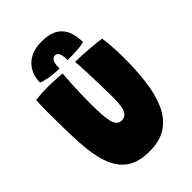

<svg xmlns="http://www.w3.org/2000/svg" viewBox="-258 -997 1121 1121"><g transform="rotate(-45 303.0 -436.0)"><path d="M296.5 13.5Q205.5 13.5 153.5 -23.2Q101.5 -60 75.5 -130Q48.5 -203 42.5 -310.8Q36.5 -418.5 36.5 -557.5Q36.5 -570.5 36.8 -583.5Q37 -596.5 37.2 -610.2Q37.5 -624 38 -638.2Q38.5 -652.5 39 -667.5Q65 -670 91.2 -671.8Q117.5 -673.5 141 -673.5Q171.5 -673.5 202.2 -671.8Q233 -670 258 -667.5Q255 -632 252.8 -591.2Q250.5 -550.5 249.5 -507.5Q248.5 -464.5 248.5 -422Q248.5 -375 250.8 -340Q253 -305 258.5 -281.5Q265 -254.5 276.8 -241.8Q288.5 -229 307.5 -229Q333.5 -229 346.5 -246Q359.5 -263 363.8 -291.5Q368 -320 368 -355Q368 -373.5 367.5 -406.2Q367 -439 366 -478.2Q365 -517.5 363.5 -555.2Q362 -593 360.5 -622.2Q359 -651.5 357.5 -664Q382 -664 415 -662Q448 -660 480.2 -657.5Q512.5 -655 536 -652.2Q559.5 -649.5 565 -648Q569 -623 571.5 -595.2Q574 -567.5 575.2 -538.2Q576.5 -509 576.5 -478.5Q576.5 -377.5 565.5 -288.5Q554.5 -199.5 524.8 -131.5Q495 -63.5 439.8 -25Q384.5 13.5 296.5 13.5ZM127.5 -723Q127.5 -796 174 -841.2Q220.5 -886.5 301.5 -886.5Q379 -886.5 419 -853.8Q459 -821 468.5 -760Q470.5 -749 471.2 -737.2Q472 -725.5 472 -712.5Q457 -708 431.2 -705.8Q405.5 -703.5 379 -702.8Q352.5 -702 334.5 -702Q334.5 -713.5 333.8 -722.2Q333 -731 331.5 -738Q327.5 -759 319.5 -766.5Q311.5 -774 302 -774Q288 -774 277 -761Q266 -748 266 -701Q220.5 -701 183.5 -707.8Q146.5 -714.5 127.5 -723Z"/></g></svg>

Font: Grandstander Thin Black
Style: Regular
Weight: 900
Version: Version 1.200